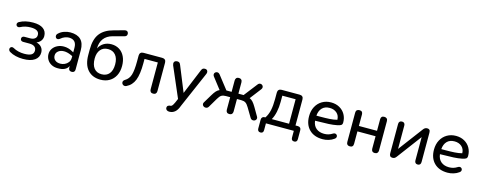

<svg xmlns="http://www.w3.org/2000/svg" viewBox="-32 -1549 6436 2566"><g transform="rotate(15 3185.5 -265.5)"><path d="M60 -35Q48 -41 41.5 -51.5Q35 -62 35 -73Q35 -86 44 -96Q53 -106 67 -106Q78 -106 91 -99Q122 -81 161.5 -71.5Q201 -62 242 -62Q310 -62 341 -81Q372 -100 372 -139Q372 -174 347.5 -193Q323 -212 277 -212H189Q171 -212 160.5 -221.5Q150 -231 150 -247Q150 -263 160.5 -272.5Q171 -282 189 -282H266Q307 -282 331 -300Q355 -318 355 -351Q355 -425 240 -425Q161 -425 99 -392Q86 -386 76 -386Q61 -386 52 -396Q43 -406 43 -419Q43 -429 49 -438Q55 -447 66 -453Q143 -496 253 -496Q346 -496 394 -460Q442 -424 442 -359Q442 -322 421 -293.5Q400 -265 363 -251Q408 -241 434 -210.5Q460 -180 460 -135Q460 -68 404.5 -29.5Q349 9 244 9Q191 9 143 -2.5Q95 -14 60 -35Z M558 -143Q558 -186 581.5 -220Q605 -254 645 -273.5Q685 -293 733 -293Q796 -293 853 -260L872 -250V-314Q872 -424 768 -426Q743 -426 712.5 -415Q682 -404 652 -378Q638 -367 624 -367Q609 -367 600 -377.5Q591 -388 591 -403Q591 -424 608 -438Q640 -469 684.5 -483.5Q729 -498 766 -498Q962 -498 962 -303V-37Q962 -16 951 -4.5Q940 7 919 7Q897 7 885.5 -4.5Q874 -16 874 -36V-62Q840 11 725 9Q675 9 637 -11.5Q599 -32 578.5 -67Q558 -102 558 -143ZM743 -59Q773 -59 802.5 -72Q832 -85 852 -111Q872 -137 872 -175V-198L847 -209Q797 -232 751 -232Q703 -232 672.5 -207.5Q642 -183 642 -146Q642 -107 669 -83Q696 -59 743 -59Z M1075 -270V-344Q1075 -487 1134.5 -564.5Q1194 -642 1318 -674L1459 -713Q1471 -715 1475 -715Q1504 -715 1511 -685Q1512 -681 1512 -674Q1512 -642 1475 -634L1324 -594Q1246 -573 1205.5 -519Q1165 -465 1165 -385V-383Q1189 -432 1234 -459.5Q1279 -487 1339 -487Q1401 -487 1449 -457Q1497 -427 1523.5 -371.5Q1550 -316 1550 -242Q1550 -166 1521 -109.5Q1492 -53 1439 -22Q1386 9 1316 9Q1203 9 1139 -63Q1075 -135 1075 -270ZM1455 -239Q1455 -321 1417 -367Q1379 -413 1312 -413Q1246 -413 1208 -368Q1170 -323 1170 -246Q1170 -158 1207 -111.5Q1244 -65 1312 -65Q1380 -65 1417.5 -110Q1455 -155 1455 -239Z M1999 -41V-412H1815V-352Q1815 -199 1782.5 -117Q1750 -35 1674 1Q1661 6 1652 6Q1634 6 1622 -6.5Q1610 -19 1610 -35Q1610 -58 1635 -73Q1688 -104 1707.5 -166.5Q1727 -229 1727 -355V-434Q1727 -460 1741 -473.5Q1755 -487 1781 -487H2039Q2065 -487 2079 -473.5Q2093 -460 2093 -434V-41Q2093 -18 2080.5 -5.5Q2068 7 2045 7Q2023 7 2011 -5.5Q1999 -18 1999 -41Z M2313 103Q2335 103 2356 56L2361 47L2386 -11L2206 -429Q2201 -444 2201 -454Q2201 -472 2213 -483Q2225 -494 2248 -494Q2266 -494 2276.5 -486Q2287 -478 2295 -457L2437 -108L2581 -457Q2589 -478 2600 -486Q2611 -494 2631 -494Q2649 -494 2659.5 -483.5Q2670 -473 2670 -456Q2670 -444 2664 -430L2448 67L2444 77Q2405 184 2315 184Q2293 184 2279 172.5Q2265 161 2265 143Q2265 123 2279 113Q2293 103 2313 103Z M3053 -41V-214H2994Q2955 -214 2932.5 -200Q2910 -186 2887 -146L2812 -19Q2798 6 2770 6Q2752 6 2738.5 -5.5Q2725 -17 2725 -34Q2725 -46 2732 -57L2801 -172Q2826 -214 2846.5 -236.5Q2867 -259 2892 -269L2772 -424Q2761 -438 2761 -453Q2761 -469 2773 -480Q2785 -491 2801 -491Q2822 -491 2838 -471L2981 -288H3053V-444Q3053 -467 3065 -480Q3077 -493 3099 -493Q3122 -493 3134.5 -480Q3147 -467 3147 -444V-288H3219L3361 -471Q3376 -492 3398 -492Q3414 -492 3426 -480.5Q3438 -469 3438 -453Q3438 -438 3427 -424L3308 -269Q3333 -259 3354 -236Q3375 -213 3399 -172L3466 -57Q3473 -46 3473 -34Q3473 -17 3460 -5.5Q3447 6 3429 6Q3402 6 3388 -19L3312 -146Q3289 -185 3266.5 -199.5Q3244 -214 3206 -214H3147V-41Q3147 -18 3134.5 -5.5Q3122 7 3099 7Q3077 7 3065 -5.5Q3053 -18 3053 -41Z M3524 94V-29Q3524 -51 3536 -63Q3548 -75 3570 -75H3578Q3611 -125 3625 -188.5Q3639 -252 3639 -345V-434Q3639 -460 3653 -473.5Q3667 -487 3692 -487H3941Q3967 -487 3980.5 -473.5Q3994 -460 3994 -434V-75H4026Q4048 -75 4060 -63Q4072 -51 4072 -29V94Q4072 115 4061.5 126Q4051 137 4032 137Q3991 137 3991 94V0H3605V94Q3605 137 3565 137Q3546 137 3535 126Q3524 115 3524 94ZM3905 -75V-414H3721V-327Q3721 -254 3707 -188Q3693 -122 3666 -75Z M4137 -243Q4137 -317 4167.5 -374.5Q4198 -432 4252.5 -464Q4307 -496 4376 -496Q4442 -496 4493 -467.5Q4544 -439 4572 -389.5Q4600 -340 4600 -279Q4600 -252 4584.5 -241Q4569 -230 4534 -223Q4479 -212 4417 -209Q4355 -206 4230 -204Q4238 -136 4281 -101Q4324 -66 4391 -66Q4423 -66 4450.5 -74Q4478 -82 4508 -101Q4519 -108 4532 -108Q4546 -108 4556 -98Q4566 -88 4566 -74Q4566 -53 4545 -39Q4514 -16 4473 -3.5Q4432 9 4390 9Q4272 9 4204.5 -58.5Q4137 -126 4137 -243ZM4278 -274Q4358 -274 4413.5 -277.5Q4469 -281 4515 -293Q4514 -352 4475 -386Q4436 -420 4376 -420Q4310 -420 4272.5 -381Q4235 -342 4230 -274Z M4720 -41V-447Q4720 -470 4732.5 -482Q4745 -494 4768 -494Q4814 -494 4814 -447V-288H5065V-447Q5065 -494 5111 -494Q5134 -494 5146.5 -482Q5159 -470 5159 -447V-41Q5159 -18 5146.5 -5.5Q5134 7 5111 7Q5089 7 5077 -5.5Q5065 -18 5065 -41V-213H4814V-41Q4814 7 4768 7Q4745 7 4732.5 -5.5Q4720 -18 4720 -41Z M5313 -43V-449Q5313 -471 5324.5 -482.5Q5336 -494 5357 -494Q5377 -494 5388 -482.5Q5399 -471 5399 -449V-127L5652 -464Q5673 -494 5706 -494Q5727 -494 5737.5 -482.5Q5748 -471 5748 -444V-39Q5748 -17 5737 -5Q5726 7 5706 7Q5685 7 5674 -5Q5663 -17 5663 -39V-361L5410 -23Q5400 -9 5388 -1Q5376 7 5357 7Q5313 7 5313 -43Z M5865 -243Q5865 -317 5895.5 -374.5Q5926 -432 5980.5 -464Q6035 -496 6104 -496Q6170 -496 6221 -467.5Q6272 -439 6300 -389.5Q6328 -340 6328 -279Q6328 -252 6312.5 -241Q6297 -230 6262 -223Q6207 -212 6145 -209Q6083 -206 5958 -204Q5966 -136 6009 -101Q6052 -66 6119 -66Q6151 -66 6178.5 -74Q6206 -82 6236 -101Q6247 -108 6260 -108Q6274 -108 6284 -98Q6294 -88 6294 -74Q6294 -53 6273 -39Q6242 -16 6201 -3.5Q6160 9 6118 9Q6000 9 5932.5 -58.5Q5865 -126 5865 -243ZM6006 -274Q6086 -274 6141.5 -277.5Q6197 -281 6243 -293Q6242 -352 6203 -386Q6164 -420 6104 -420Q6038 -420 6000.5 -381Q5963 -342 5958 -274Z"/></g></svg>

Font: SN Pro
Style: Regular
Weight: 400
Designer: Tobias Whetton
Foundry: Supernotes
Version: Version 1.003